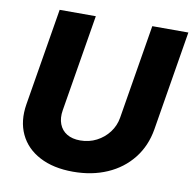

<svg xmlns="http://www.w3.org/2000/svg" viewBox="-82 -810 907 901"><g transform="rotate(10 372.0 -359.5)"><path d="M323.7 9.8Q229.5 9.8 164.1 -24.7Q98.6 -59.1 69.6 -120.8Q40.5 -182.6 53.7 -263.7L130.4 -727.5H302.7L226.6 -266.6Q220.2 -228.5 231.2 -200Q242.2 -171.4 267.8 -156Q293.5 -140.6 331.1 -140.6Q373.5 -140.6 408.9 -158.9Q444.3 -177.2 467.8 -208.3Q491.2 -239.3 497.6 -277.8L571.8 -727.5H743.7L665.5 -252.4Q651.9 -171.4 605 -112.3Q558.1 -53.2 485.8 -21.7Q413.6 9.8 323.7 9.8Z"/></g></svg>

Font: Inter 17pt ExtraBold
Style: Italic
Weight: 800
Italic angle: -9.3988°
Version: Version 4.001;git-66647c0bb